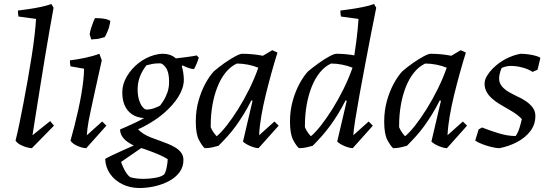

<svg xmlns="http://www.w3.org/2000/svg" viewBox="-20 -732 2748 964"><path d="M140 12Q130 12 113.5 7.5Q97 3 81.5 -5.5Q66 -14 58 -26Q67 -61 77 -109.5Q87 -158 98 -215.5Q109 -273 119.5 -332.5Q130 -392 139 -449Q148 -506 153.5 -554.5Q159 -603 161 -637L73 -649Q70 -661 70 -679Q94 -682 125 -686.5Q156 -691 186.5 -697.5Q217 -704 238 -712L249 -693Q240 -644 228.5 -578.5Q217 -513 205 -440Q193 -367 181.5 -295Q170 -223 160 -160Q150 -97 143 -53L232 -124L251 -101Z M402 -387 334 -399Q331 -411 331 -429Q366 -433 406.5 -441.5Q447 -450 479 -462L491 -429Q472 -345 459.5 -287Q447 -229 438.5 -190.5Q430 -152 425.5 -127.5Q421 -103 419 -86Q417 -69 416 -53L493 -122L514 -101L413 12Q403 12 387 7.5Q371 3 356.5 -5.5Q342 -14 334 -26Q344 -61 354 -100.5Q364 -140 373 -180.5Q382 -221 388.5 -259.5Q395 -298 398.5 -330.5Q402 -363 402 -387ZM438 -534Q437 -538 435.5 -542.5Q434 -547 433 -551Q432 -555 430 -559Q433 -578 438.5 -594.5Q444 -611 449 -623.5Q454 -636 457 -641Q480 -641 495.5 -639Q511 -637 520.5 -633.5Q530 -630 534 -627Q530 -598 520 -574.5Q510 -551 506 -546Q503 -545 498 -543.5Q493 -542 485 -540Q475 -537 463.5 -536Q452 -535 438 -534Z M680 212Q634 212 595.5 193.5Q557 175 533.5 142Q510 109 508 66Q521 58 543.5 47.5Q566 37 591 25.5Q616 14 638 4.5Q660 -5 673 -10L701 3L588 81Q592 94 599.5 110Q607 126 616 139Q625 152 635 158Q649 162 666 164Q683 166 702 166Q728 166 758.5 161Q789 156 804 144Q812 133 817 107.5Q822 82 822 67Q803 55 776 43.5Q749 32 718 21Q687 10 654 0Q635 -9 618.5 -21Q602 -33 592.5 -48.5Q583 -64 583 -82Q595 -87 617.5 -97Q640 -107 664 -118.5Q688 -130 703 -139Q685 -140 666 -146.5Q647 -153 630.5 -168Q614 -183 604 -208Q594 -233 594 -269Q594 -309 616.5 -347.5Q639 -386 674 -414Q693 -429 713.5 -439.5Q734 -450 756 -456Q778 -462 800 -462Q817 -462 833 -456.5Q849 -451 863 -439Q884 -441 906 -444Q928 -447 945 -449.5Q962 -452 967 -454L978 -443Q975 -431 968.5 -415Q962 -399 954 -385Q943 -385 926 -391Q909 -397 896 -404L893 -398Q897 -387 900 -367.5Q903 -348 903 -332Q903 -310 895.5 -288Q888 -266 874.5 -244.5Q861 -223 842.5 -202.5Q824 -182 803 -164Q788 -151 772 -139.5Q756 -128 739.5 -118Q723 -108 706.5 -99Q690 -90 673 -83Q684 -71 700.5 -60.5Q717 -50 737 -42Q757 -34 778 -27Q801 -19 823 -10Q845 -1 862.5 10Q880 21 890.5 36Q901 51 901 71Q901 106 881.5 132.5Q862 159 829.5 176.5Q797 194 758 203Q719 212 680 212ZM715 -182Q735 -182 754.5 -189Q774 -196 784 -202Q789 -208 800 -225Q811 -242 820 -266.5Q829 -291 829 -321Q829 -370 813 -392Q797 -414 784 -414Q760 -414 744.5 -411Q729 -408 715 -404Q711 -399 703.5 -388Q696 -377 688.5 -361.5Q681 -346 676 -326.5Q671 -307 671 -284Q671 -252 678.5 -229Q686 -206 696.5 -194Q707 -182 715 -182Z M1008 12Q995 1 979 -29Q963 -59 963 -121Q963 -178 977 -227Q991 -276 1012 -314Q1033 -352 1054 -374Q1078 -395 1106.5 -415Q1135 -435 1160 -448.5Q1185 -462 1196 -462Q1222 -462 1248.5 -459.5Q1275 -457 1300 -452L1347 -480L1373 -468Q1358 -420 1343 -366Q1328 -312 1314.5 -257Q1301 -202 1292 -149.5Q1283 -97 1281 -53L1358 -122L1379 -101L1278 12Q1268 12 1252 7Q1236 2 1221.5 -6Q1207 -14 1200 -21L1248 -226L1242 -228Q1223 -190 1203.5 -158.5Q1184 -127 1164.5 -100Q1145 -73 1123 -48.5Q1101 -24 1077 0Q1064 4 1045.5 8Q1027 12 1008 12ZM1068 -48Q1090 -66 1118 -101.5Q1146 -137 1175.5 -184Q1205 -231 1231.5 -284.5Q1258 -338 1277 -392Q1253 -402 1224.5 -407.5Q1196 -413 1169 -413Q1137 -398 1112.5 -367.5Q1088 -337 1071.5 -295Q1055 -253 1046.5 -204Q1038 -155 1038 -104Q1038 -101 1038 -98.5Q1038 -96 1038 -93Q1043 -81 1051 -69Q1059 -57 1068 -48Z M1481 12Q1468 1 1452 -29Q1436 -59 1436 -121Q1436 -178 1450 -227Q1464 -276 1485 -314Q1506 -352 1527 -374Q1551 -394 1579.5 -414.5Q1608 -435 1633 -448.5Q1658 -462 1669 -462Q1692 -462 1714.5 -460Q1737 -458 1759 -454Q1765 -491 1769 -524.5Q1773 -558 1776 -586.5Q1779 -615 1780 -637L1692 -649Q1689 -661 1689 -679Q1713 -682 1744 -686.5Q1775 -691 1806 -697.5Q1837 -704 1858 -712L1869 -693Q1857 -635 1842.5 -560Q1828 -485 1813 -406Q1798 -327 1785 -255.5Q1772 -184 1763.5 -130Q1755 -76 1754 -53L1831 -122L1852 -101L1751 12Q1741 12 1725 7Q1709 2 1694.5 -6Q1680 -14 1673 -21L1721 -226L1715 -228Q1696 -190 1676.5 -158.5Q1657 -127 1637.5 -100.5Q1618 -74 1596 -49Q1574 -24 1550 0Q1537 4 1518.5 8Q1500 12 1481 12ZM1541 -48Q1563 -66 1591 -101.5Q1619 -137 1648.5 -184Q1678 -231 1704.5 -284.5Q1731 -338 1750 -392Q1726 -402 1697.5 -407.5Q1669 -413 1642 -413Q1610 -398 1585.5 -367.5Q1561 -337 1544.5 -295Q1528 -253 1519.5 -204Q1511 -155 1511 -104Q1511 -101 1511 -98.5Q1511 -96 1511 -93Q1516 -81 1524 -69Q1532 -57 1541 -48Z M1954 12Q1941 1 1925 -29Q1909 -59 1909 -121Q1909 -178 1923 -227Q1937 -276 1958 -314Q1979 -352 2000 -374Q2024 -395 2052.5 -415Q2081 -435 2106 -448.5Q2131 -462 2142 -462Q2168 -462 2194.5 -459.5Q2221 -457 2246 -452L2293 -480L2319 -468Q2304 -420 2289 -366Q2274 -312 2260.5 -257Q2247 -202 2238 -149.5Q2229 -97 2227 -53L2304 -122L2325 -101L2224 12Q2214 12 2198 7Q2182 2 2167.5 -6Q2153 -14 2146 -21L2194 -226L2188 -228Q2169 -190 2149.5 -158.5Q2130 -127 2110.5 -100Q2091 -73 2069 -48.5Q2047 -24 2023 0Q2010 4 1991.5 8Q1973 12 1954 12ZM2014 -48Q2036 -66 2064 -101.5Q2092 -137 2121.5 -184Q2151 -231 2177.5 -284.5Q2204 -338 2223 -392Q2199 -402 2170.5 -407.5Q2142 -413 2115 -413Q2083 -398 2058.5 -367.5Q2034 -337 2017.5 -295Q2001 -253 1992.5 -204Q1984 -155 1984 -104Q1984 -101 1984 -98.5Q1984 -96 1984 -93Q1989 -81 1997 -69Q2005 -57 2014 -48Z M2487 12Q2473 12 2449.5 6.5Q2426 1 2403.5 -7.5Q2381 -16 2366 -26L2383 -82L2400 -92Q2435 -78 2481.5 -63.5Q2528 -49 2569 -49Q2581 -66 2588.5 -90.5Q2596 -115 2600 -134Q2591 -144 2579 -153.5Q2567 -163 2553 -171.5Q2539 -180 2525 -188Q2505 -199 2485 -211.5Q2465 -224 2448.5 -239Q2432 -254 2422.5 -272Q2413 -290 2413 -312Q2413 -331 2425 -351Q2437 -371 2453 -387Q2484 -418 2520 -436.5Q2556 -455 2593 -462Q2607 -462 2626 -460Q2645 -458 2663 -453.5Q2681 -449 2692 -443V-436L2679 -382L2654 -371Q2633 -385 2603 -393Q2573 -401 2546 -401Q2533 -401 2522 -398.5Q2511 -396 2499 -391Q2493 -379 2489.5 -364Q2486 -349 2486 -338Q2486 -315 2500.5 -298Q2515 -281 2536.5 -269Q2558 -257 2577 -248Q2600 -238 2620.5 -224Q2641 -210 2654.5 -192Q2668 -174 2668 -150Q2668 -107 2643 -74Q2618 -41 2576.5 -19Q2535 3 2487 12Z"/></svg>

Font: Labrada
Style: Italic
Weight: 400
Italic angle: -7°
Designer: Mercedes Jáuregui
Foundry: Omnibus-Type Team
Version: Version 1.000